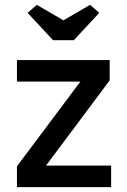

<svg xmlns="http://www.w3.org/2000/svg" viewBox="-20 -773 524 793"><path d="M50 0V-86L312 -436H50V-525H433V-441L170 -89H439V0ZM94 -720 132 -753 242 -689 352 -753 390 -720 285 -607H199Z"/></svg>

Font: Easer Grotesk
Style: Regular
Weight: 400
Designer: Boardeaser, Bonnie Shaver-Troup, Thomas Jockin
Foundry: Lexend
Version: Version 1.008;Glyphs 3.1.2 (3151)